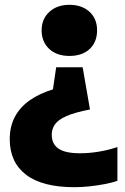

<svg xmlns="http://www.w3.org/2000/svg" viewBox="-20 -578 518 798"><path d="M323.5 -298.5 354 -123Q291.5 -111 256.8 -95.8Q222 -80.5 208.5 -61.2Q195 -42 195 -18Q195 20 222.8 39.5Q250.5 59 313 59Q351.5 59 392.8 52Q434 45 468 33V173.5Q445 181.5 415 187.2Q385 193 352.2 196.5Q319.5 200 289.5 200Q155.5 200 88 148Q20.5 96 20.5 0.5Q20.5 -52.5 42 -92.8Q63.5 -133 103.8 -161.2Q144 -189.5 200 -206.5L213.5 -298.5ZM268.5 -558Q320 -558 351.8 -529.2Q383.5 -500.5 383.5 -452Q383.5 -403 352.5 -374.2Q321.5 -345.5 268.5 -345.5Q215.5 -345.5 184.2 -375Q153 -404.5 153 -452Q153 -499 185 -528.5Q217 -558 268.5 -558Z"/></svg>

Font: Encode Sans SC SemiCondensed ExtraBold
Style: Regular
Weight: 800
Width: 4
Designer: Multiple Designers
Foundry: Impallari Type
Version: Version 3.002